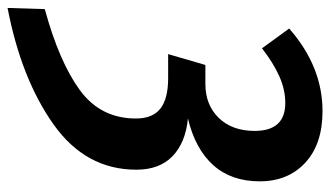

<svg xmlns="http://www.w3.org/2000/svg" viewBox="-198 -546 852 495"><g transform="rotate(90 227.5 -299.0)"><path d="M448 -543Q448 -470 406.5 -423.5Q365 -377 286 -358Q348 -352 383 -318.5Q418 -285 418 -225Q418 -94 300.5 -11Q183 72 1 107L4 11Q140 -26 213 -79.5Q286 -133 286 -224Q286 -267 260.5 -287Q235 -307 182 -307H120L148 -403H197Q251 -403 284.5 -437.5Q318 -472 318 -530Q318 -609 246 -609Q212 -609 178 -594Q144 -579 105 -549L54 -619Q152 -705 267 -705Q352 -705 400 -660.5Q448 -616 448 -543Z"/></g></svg>

Font: Fira Sans Condensed Medium
Style: Italic
Weight: 500
Width: 3
Italic angle: -8°
Designer: bBox Type GmbH & Carrois Corporate GbR & Edenspiekermann AG
Foundry: bBox Type GmbH & Carrois Corporate GbR & Edenspiekermann AG
Version: Version 4.301